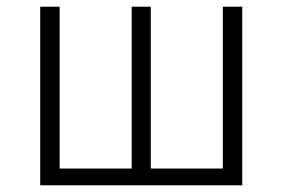

<svg xmlns="http://www.w3.org/2000/svg" viewBox="-20 -553 843 573"><path d="M158 -533V-50H373V-533H430V-50H645V-533H703V0H100V-533Z"/></svg>

Font: Kinto Sans Light
Style: Regular
Weight: 300
Designer: Authors: Ryoko NISHIZUKA  (kana & ideographs); Paul D. Hunt (Latin, Greek & Cyrillic); Wenlong ZHANG  (bopomofo); Sandol
Foundry: Adobe Systems Incorporated, ookami Inc.
Version: Version 0.001